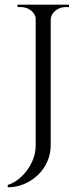

<svg xmlns="http://www.w3.org/2000/svg" viewBox="-20 -620 349 818"><path d="M196 -600V0Q196 36 181.5 68.5Q167 101 141.5 125.5Q116 150 83 164Q50 178 13 178V168Q45 158 72 132Q99 106 115.5 71.5Q132 37 132 0V-600ZM136 -600V-536H133Q132 -559 113 -574.5Q94 -590 67 -590H55L54 -600ZM274 -600V-590H261Q235 -590 216 -574.5Q197 -559 196 -536H193V-600Z"/></svg>

Font: Cinzel
Style: Regular
Weight: 400
Designer: Natanael Gama
Version: Version 2.000